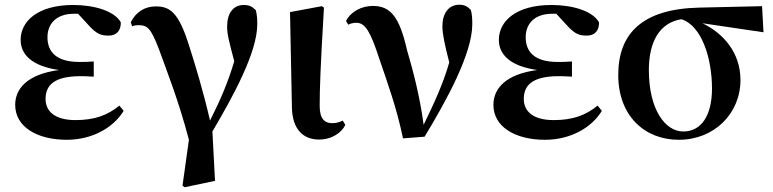

<svg xmlns="http://www.w3.org/2000/svg" viewBox="-20 -573 3259 809"><path d="M261 16C369 16 458 -35 501 -106L483 -128C433 -87 378 -67 298 -67C211 -67 172 -104 172 -156C172 -212 206 -252 319 -252C331 -252 344 -252 375 -250V-314C350 -312 334 -312 314 -312C217 -312 180 -355 180 -416C180 -477 222 -515 291 -515H309L354 -466C389 -427 409 -423 438 -423C471 -423 490 -444 489 -479C462 -527 377 -552 289 -552C138 -552 67 -483 67 -405C67 -343 115 -294 229 -278C93 -260 44 -198 44 -131C44 -38 137 16 261 16Z M749 209 758 216 886 189 875 -19C964 -170 1064 -353 1064 -471C1064 -495 1063 -509 1058 -530C1043 -545 1031 -552 1007 -552C963 -552 937 -518 937 -461C937 -428 945 -399 967 -315C942 -230 910 -154 865 -65C836 -191 801 -305 776 -383C732 -523 695 -546 636 -546C590 -546 552 -522 531 -479L537 -462C546 -466 554 -467 562 -467C601 -467 615 -456 650 -365C680 -281 732 -152 776 16Z M1324 15C1380 15 1421 -16 1435 -47L1424 -65C1412 -59 1399 -54 1380 -54C1350 -54 1327 -70 1327 -126C1327 -197 1330 -288 1345 -541L1336 -547L1202 -522L1210 -119C1212 -29 1257 15 1324 15Z M1678 10 1769 3C1863 -152 1970 -348 1970 -471C1970 -496 1969 -511 1964 -531C1950 -546 1937 -553 1915 -553C1869 -553 1844 -515 1844 -462C1844 -429 1855 -380 1873 -310C1847 -220 1811 -142 1765 -47C1750 -161 1722 -271 1695 -362C1663 -503 1625 -548 1551 -548C1505 -548 1460 -526 1438 -485L1447 -469C1457 -474 1468 -477 1482 -477C1520 -477 1542 -436 1578 -326C1612 -226 1652 -117 1678 10Z M2276 16C2384 16 2473 -35 2516 -106L2498 -128C2448 -87 2393 -67 2313 -67C2226 -67 2187 -104 2187 -156C2187 -212 2221 -252 2334 -252C2346 -252 2359 -252 2390 -250V-314C2365 -312 2349 -312 2329 -312C2232 -312 2195 -355 2195 -416C2195 -477 2237 -515 2306 -515H2324L2369 -466C2404 -427 2424 -423 2453 -423C2486 -423 2505 -444 2504 -479C2477 -527 2392 -552 2304 -552C2153 -552 2082 -483 2082 -405C2082 -343 2130 -294 2244 -278C2108 -260 2059 -198 2059 -131C2059 -38 2152 16 2276 16Z M2840 16C2990 16 3100 -95 3100 -236C3100 -352 3027 -433 2940 -475L3197 -437L3191 -547L2928 -541C2685 -536 2585 -431 2585 -257C2585 -85 2696 16 2840 16ZM2851 -492C2937 -465 2980 -327 2980 -200C2980 -86 2935 -19 2859 -19C2783 -19 2714 -111 2714 -278C2714 -394 2757 -477 2851 -492Z"/></svg>

Font: Noto Serif JP
Style: Bold
Weight: 700
Designer: Ryoko NISHIZUKA 西塚涼子 (kana & ideographs); Frank Grießhammer (Latin, Greek & Cyrillic); Wenlong ZHANG 张文龙 (bopomofo); San
Foundry: Adobe
Version: Version 2.001;hotconv 1.1.0;makeotfexe 2.6.0